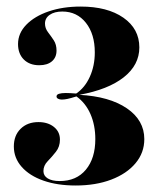

<svg xmlns="http://www.w3.org/2000/svg" viewBox="-20 -450 489 591"><path d="M212.9 121Q156.5 121 113.7 106Q71 91.1 46.8 63.7Q22.6 36.3 22.6 0.8Q22.6 -33.1 43.5 -53.6Q64.5 -74.2 98.4 -74.2Q127.4 -74.2 146 -59.3Q164.5 -44.4 164.5 -20.2Q164.5 1.6 152 17.3Q139.5 33.1 126.6 46.4Q113.7 59.7 113.7 76.6Q113.7 91.1 127 99.2Q140.3 107.3 163.7 107.3Q215.3 107.3 244.4 72.2Q273.4 37.1 273.4 -21.8Q273.4 -64.5 258.5 -98.8Q243.5 -133.1 215.3 -153.2Q197.6 -147.6 187.9 -145.6Q178.2 -143.5 170.2 -143.5Q163.7 -143.5 158.9 -146Q154 -148.4 154 -153.2Q154 -158.9 161.7 -161.3Q169.4 -163.7 182.3 -163.7Q189.5 -163.7 196.8 -163.3Q204 -162.9 214.5 -162.1Q241.1 -179.8 256.5 -213.7Q271.8 -247.6 271.8 -288.7Q271.8 -345.2 244.4 -379.8Q216.9 -414.5 171.8 -414.5Q147.6 -414.5 133.1 -404.4Q118.5 -394.4 118.5 -377.4Q118.5 -362.9 127.8 -350.8Q137.1 -338.7 145.6 -325.8Q154 -312.9 154 -294.4Q154 -273.4 139.9 -261.3Q125.8 -249.2 100.8 -249.2Q71 -249.2 53.2 -266.9Q35.5 -284.7 35.5 -314.5Q35.5 -347.6 60.9 -373.8Q86.3 -400 129.8 -414.9Q173.4 -429.8 228.2 -429.8Q310.5 -429.8 359.7 -395.6Q408.9 -361.3 408.9 -304Q408.9 -250 360.9 -212.1Q312.9 -174.2 224.2 -158.1Q316.9 -153.2 370.6 -116.5Q424.2 -79.8 424.2 -21.8Q424.2 20.2 397.2 52.4Q370.2 84.7 322.6 102.8Q275 121 212.9 121Z"/></svg>

Font: Playfair 144pt SemiCondensed Black
Style: Regular
Weight: 900
Width: 4
Designer: Claus Eggers Sørensen
Foundry: Claus Eggers Sørensen
Version: Version 2.203